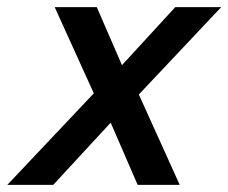

<svg xmlns="http://www.w3.org/2000/svg" viewBox="-68 -520 642 540"><path d="M-47.5 0 195.8 -257.5 85.8 -500H204.2L275 -336.7L425 -500H554.2L322.5 -254.2L437.5 0H319.2L243.3 -175L81.7 0Z"/></svg>

Font: Funnel Sans Medium
Style: Italic
Weight: 500
Italic angle: -14.036°
Version: Version 1.000; Beta; Release 5; Build 24; ttfautohint (v1.8.